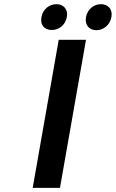

<svg xmlns="http://www.w3.org/2000/svg" viewBox="-20 -902 556 922"><path d="M268 0 393 -711H262L137 0ZM229 -758C263 -758 294 -782 301 -820C308 -857 285 -882 251 -882C217 -882 186 -858 179 -820C172 -781 194 -758 229 -758ZM443 -757C477 -757 508 -782 515 -820C522 -857 499 -882 465 -882C431 -882 400 -858 393 -820C386 -782 408 -757 443 -757Z"/></svg>

Font: Asimov
Style: NarIt
Weight: 500
Designer: Google
Version: Version 2.000980; 2014